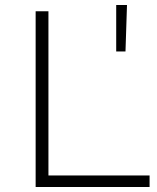

<svg xmlns="http://www.w3.org/2000/svg" viewBox="-20 -745 625 765"><path d="M122 -700H173V-46H576V0H122ZM443 -725H486L480 -540H443Z"/></svg>

Font: Montserrat Atlas Light
Style: Regular
Weight: 300
Designer: Julieta Ulanovsky
Foundry: Julieta Ulanovsky
Version: Version 7.200